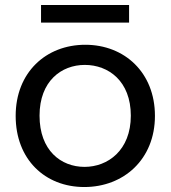

<svg xmlns="http://www.w3.org/2000/svg" viewBox="-20 -742 686 772"><path d="M319 10C477 10 603 -101 603 -276C603 -451 480 -562 323 -562C165 -562 43 -451 43 -276C43 -101 161 10 319 10ZM139 -277C139 -416 227 -481 321 -481C416 -481 506 -416 506 -277C506 -137 413 -71 320 -71C225 -71 139 -137 139 -277ZM145 -651H499V-722H145Z"/></svg>

Font: Malmofest
Style: Regular
Weight: 400
Designer: Jonny Pinhorn (Poppins), Kolossal
Version: Version 1.004;Glyphs 3.1.2 (3151)